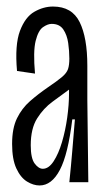

<svg xmlns="http://www.w3.org/2000/svg" viewBox="-20 -557 320 587"><path d="M101 10Q82 10 62.5 -2Q43 -14 30 -42Q17 -70 17 -117Q17 -165 32 -195.5Q47 -226 71.5 -247.5Q96 -269 125 -289Q156 -310 170 -322Q184 -334 188 -346Q192 -358 192 -378Q192 -401 188.5 -425.5Q185 -450 173.5 -467Q162 -484 138 -484Q126 -484 111.5 -474Q97 -464 89 -432Q81 -400 87 -332L32 -340Q25 -420 41 -462.5Q57 -505 85 -521Q113 -537 142 -537Q200 -537 223.5 -489.5Q247 -442 247 -356V-251Q248 -189 248.5 -125.5Q249 -62 250 0H192Q197 -48 201 -96Q205 -144 209 -192H201Q188 -85 163 -37.5Q138 10 101 10ZM111 -41Q129 -41 144 -64Q159 -87 169.5 -122.5Q180 -158 185.5 -197.5Q191 -237 191 -271V-283Q168 -266 140.5 -246Q113 -226 93.5 -195Q74 -164 74 -113Q74 -73 86 -57Q98 -41 111 -41Z"/></svg>

Font: Bricolage Grotesque 48pt Condensed ExtraLight
Style: Regular
Weight: 200
Width: 3
Designer: Mathieu Triay
Foundry: Atelier Triay
Version: Version 1.000; ttfautohint (v1.8.4.7-5d5b);gftools[0.9.32]